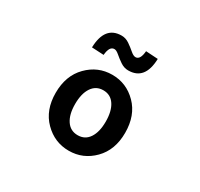

<svg xmlns="http://www.w3.org/2000/svg" viewBox="-172 -1054 1344 1288"><g transform="rotate(30 500.0 -409.5)"><path d="M230.5 -279.3Q230.5 -413.1 310.1 -493.7Q389.6 -574.2 500 -574.2Q610.4 -574.2 689.5 -494.1Q768.6 -414.1 768.6 -279.3Q768.6 -146.5 689.5 -66.4Q610.4 13.7 500 13.7Q389.6 13.7 310.1 -66.4Q230.5 -146.5 230.5 -279.3ZM618.2 -279.3Q618.2 -360.4 587.4 -407.2Q556.6 -454.1 500 -454.1Q443.4 -454.1 412.1 -407.2Q380.9 -360.4 380.9 -279.3Q380.9 -199.2 412.1 -152.8Q443.4 -106.4 500 -106.4Q556.6 -106.4 587.4 -152.8Q618.2 -199.2 618.2 -279.3ZM576.2 -652.3Q543.9 -652.3 515.1 -671.9Q486.3 -691.4 463.9 -710.9Q441.4 -730.5 425.8 -730.5Q387.7 -730.5 381.8 -660.2L289.1 -665Q293.9 -833 422.9 -833Q455.1 -833 483.9 -813Q512.7 -793 535.2 -773.4Q557.6 -753.9 574.2 -753.9Q610.4 -753.9 616.2 -824.2L710 -818.4Q705.1 -652.3 576.2 -652.3Z"/></g></svg>

Font: Gen Shin Gothic Monospace Bold
Style: Bold
Weight: 700
Designer: [Source Han Sans]
Ryoko NISHIZUKA  (kana & ideographs); Paul D. Hunt (Latin, Greek & Cyrillic); Wenlong ZHANG  (bopomofo
Version: Version 1.002.20150607